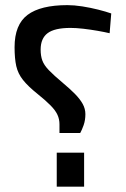

<svg xmlns="http://www.w3.org/2000/svg" viewBox="-20 -718 483 738"><path d="M288.4 -206.9Q294.7 -217.9 301.5 -237Q308.2 -256.1 308.2 -279.3Q308.2 -299.8 297.9 -318.5Q287.5 -337.2 268.4 -356.7Q249.2 -376.2 223.2 -397.9Q186.6 -428.6 167.8 -448.2Q149.1 -467.7 142.7 -485.5Q136.2 -503.2 136.2 -527.2Q136.2 -570.3 163 -590.5Q189.8 -610.7 251 -610.7Q272.4 -610.7 300.5 -607.5Q328.5 -604.2 355 -599.6Q381.4 -595 401.4 -590.3L407.6 -666.3Q386.7 -673.6 357.4 -681Q328.1 -688.4 296.6 -693.4Q265 -698.3 239.1 -698.3Q135.9 -698.3 85.9 -660.8Q36 -623.3 36 -536.6Q36 -493.1 42.5 -464Q49.1 -435 68.3 -410.8Q87.4 -386.5 125 -356.4Q156.3 -331.3 174.7 -312.4Q193.2 -293.6 200.9 -276.7Q208.6 -259.8 208.6 -240.6V-206.9ZM303.3 -0.4V-131.2H198.1V-0.4Z"/></svg>

Font: TitilliumWeb ExtraLight
Style: Regular
Weight: 400
Designer: Mohamed Gaber, Accademia di Belle Arti di Urbino and others
Foundry: Kief Type Foundry, Accademia di Belle Arti di Urbino and others
Version: Version 3.000; ttfautohint (v1.8.2)